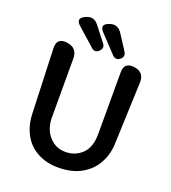

<svg xmlns="http://www.w3.org/2000/svg" viewBox="-178 -1140 1147 1288"><g transform="rotate(20 396.0 -496.0)"><path d="M386 18Q302 18 238 -17Q174 -51 139 -115Q104 -179 101 -262L84 -723Q81 -800 157 -790Q233 -780 233 -703V-285Q233 -201 280 -149Q326 -97 396 -97Q466 -97 515 -144Q563 -191 563 -285V-725Q563 -800 637 -790Q711 -780 708 -705L691 -262Q688 -183 652 -120Q617 -57 549 -19Q482 18 386 18ZM362 -937Q319 -982 378 -1004Q436 -1026 470 -973L539 -866Q559 -834 531 -812Q502 -789 477 -815ZM202 -924Q154 -966 212 -993Q269 -1021 306 -970L385 -869Q407 -841 381 -815Q355 -789 327 -813Z"/></g></svg>

Font: MaokenZhuyuanTi
Style: Regular
Weight: 400
Designer: Fontworks Inc & LongZhuTi team: ZERO子、时光羊、荆南、频凡、刘鹏、Little White Dog、帆影Magmeta、奈白不弍、白日月球、ChaoTawei、雨三（排名不分先后）
Version: Version 1.000; 20230222